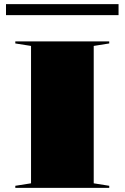

<svg xmlns="http://www.w3.org/2000/svg" viewBox="-20 -908 603 928"><path d="M508 -708V-698L433 -686V-22L508 -10V0H54V-10L130 -22V-686L54 -698V-708ZM9 -835V-888H553V-835Z"/></svg>

Font: Kalnia Expanded Medium
Style: Regular
Weight: 500
Width: 7
Designer: Frida Medrano
Foundry: Frida Medrano
Version: Version 1.105